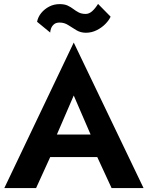

<svg xmlns="http://www.w3.org/2000/svg" viewBox="-20 -959 752 979"><path d="M169 -848Q174 -873 190.5 -893Q207 -913 231 -925.5Q255 -938 284 -938Q309 -938 325 -930.5Q341 -923 354 -913Q367 -903 381.5 -895.5Q396 -888 417 -888Q434 -888 449.5 -901.5Q465 -915 480 -939L544 -874Q536 -856 517.5 -837Q499 -818 473 -805Q447 -792 418 -792Q391 -792 369.5 -805Q348 -818 328 -831Q308 -844 284 -844Q265 -844 254.5 -834.5Q244 -825 240 -813Q236 -801 236 -793ZM2 0 356 -742 712 0H549L476 -158H236L164 0ZM270 -273H442L356 -472Z"/></svg>

Font: Venryn Sans SemiBold
Style: Regular
Weight: 600
Designer: Owen Earl, indestructible type* (font) & Cristiano Sobral (main changes)
Version: Version 3.60;October 28, 2020;FontCreator 13.0.0.2681 64-bit